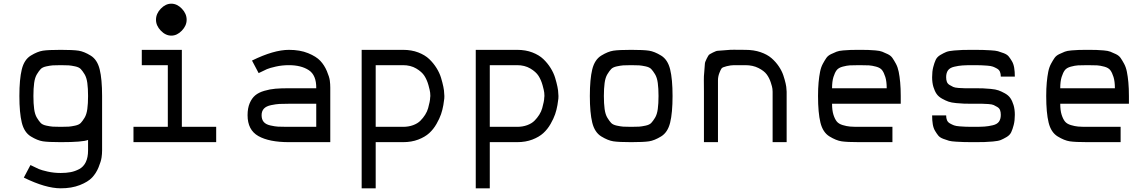

<svg xmlns="http://www.w3.org/2000/svg" viewBox="-20 -770 6220 1040"><path d="M533 -250V45Q533 64 530 84Q527 104 514 136Q501 168 479 191.5Q457 215 412.5 232.5Q368 250 309 250Q227 250 109 192L145 124Q175 139 190 145.5Q205 152 238.5 159.5Q272 167 309 167Q339 167 362.5 162.5Q386 158 409 146Q432 134 444.5 108.5Q457 83 457 45V-12Q428 0 309 0Q242 0 212.5 -4.5Q183 -9 147 -31Q111 -53 98 -106Q85 -159 85 -250Q85 -341 98 -394Q111 -447 147 -469Q183 -491 212.5 -495.5Q242 -500 309 -500Q376 -500 405.5 -495.5Q435 -491 471 -469Q507 -447 520 -394Q533 -341 533 -250ZM266 -84Q280 -83 309 -83Q338 -83 352 -84Q366 -85 387 -89.5Q408 -94 417.5 -104Q427 -114 438 -132Q449 -150 453 -179.5Q457 -209 457 -250Q457 -291 453 -320.5Q449 -350 438 -368Q427 -386 417.5 -396Q408 -406 387 -410.5Q366 -415 352 -416Q338 -417 309 -417Q280 -417 266 -416Q252 -415 231 -410.5Q210 -406 200.5 -396Q191 -386 180 -368Q169 -350 165 -320.5Q161 -291 161 -250Q161 -209 165 -179.5Q169 -150 180 -132Q191 -114 200.5 -104Q210 -94 231 -89.5Q252 -85 266 -84Z M991 -663Q991 -631 965 -604Q939 -577 908 -577Q877 -577 851 -604Q825 -631 825 -663Q825 -696 851 -723Q877 -750 908 -750Q939 -750 965 -723Q991 -696 991 -663ZM703 0V-83H889V-417H748V-500H965V-83H1151V0Z M1545 0Q1438 0 1379.5 -33Q1321 -66 1321 -146Q1321 -184 1332.5 -211Q1344 -238 1362.5 -253.5Q1381 -269 1411.5 -278Q1442 -287 1472 -289.5Q1502 -292 1545 -292H1693Q1694 -363 1652.5 -390Q1611 -417 1545 -417Q1508 -417 1474.5 -409.5Q1441 -402 1426 -395.5Q1411 -389 1381 -374L1345 -442Q1463 -500 1545 -500Q1605 -500 1649 -482Q1693 -464 1715 -440.5Q1737 -417 1750.5 -385Q1764 -353 1766.5 -333.5Q1769 -314 1769 -295V0ZM1545 -83H1693V-208H1545Q1512 -208 1493.5 -207Q1475 -206 1448.5 -200.5Q1422 -195 1409.5 -181.5Q1397 -168 1397 -146Q1397 -123 1408.5 -109.5Q1420 -96 1444.5 -90.5Q1469 -85 1486 -84Q1503 -83 1535 -83Q1542 -83 1545 -83Z M1939 250V-500H2163Q2209 -500 2245.5 -486Q2282 -472 2305 -450Q2328 -428 2344.5 -401.5Q2361 -375 2369 -348.5Q2377 -322 2381.5 -300Q2386 -278 2386 -264L2387 -250Q2387 -245 2386.5 -236Q2386 -227 2381.5 -201Q2377 -175 2369 -151.5Q2361 -128 2344.5 -99Q2328 -70 2305 -49Q2282 -28 2245.5 -14Q2209 0 2163 0H2015V250ZM2015 -83H2163Q2193 -83 2217.5 -92Q2242 -101 2257 -116Q2272 -131 2283 -148.5Q2294 -166 2299 -184Q2304 -202 2307 -217Q2310 -232 2310 -241L2311 -250Q2311 -257 2310 -268Q2309 -279 2301 -308Q2293 -337 2279 -359Q2265 -381 2234.5 -399Q2204 -417 2163 -417H2015Z M2557 250V-500H2781Q2827 -500 2863.5 -486Q2900 -472 2923 -450Q2946 -428 2962.5 -401.5Q2979 -375 2987 -348.5Q2995 -322 2999.5 -300Q3004 -278 3004 -264L3005 -250Q3005 -245 3004.5 -236Q3004 -227 2999.5 -201Q2995 -175 2987 -151.5Q2979 -128 2962.5 -99Q2946 -70 2923 -49Q2900 -28 2863.5 -14Q2827 0 2781 0H2633V250ZM2633 -83H2781Q2811 -83 2835.5 -92Q2860 -101 2875 -116Q2890 -131 2901 -148.5Q2912 -166 2917 -184Q2922 -202 2925 -217Q2928 -232 2928 -241L2929 -250Q2929 -257 2928 -268Q2927 -279 2919 -308Q2911 -337 2897 -359Q2883 -381 2852.5 -399Q2822 -417 2781 -417H2633Z M3495.5 -4.5Q3466 0 3399 0Q3332 0 3302.5 -4.5Q3273 -9 3237 -31Q3201 -53 3188 -106Q3175 -159 3175 -250Q3175 -341 3188 -394Q3201 -447 3237 -469Q3273 -491 3302.5 -495.5Q3332 -500 3399 -500Q3466 -500 3495.5 -495.5Q3525 -491 3561 -469Q3597 -447 3610 -394Q3623 -341 3623 -250Q3623 -159 3610 -106Q3597 -53 3561 -31Q3525 -9 3495.5 -4.5ZM3356 -84Q3370 -83 3399 -83Q3428 -83 3442 -84Q3456 -85 3477 -89.5Q3498 -94 3507.5 -104Q3517 -114 3528 -132Q3539 -150 3543 -179.5Q3547 -209 3547 -250Q3547 -291 3543 -320.5Q3539 -350 3528 -368Q3517 -386 3507.5 -396Q3498 -406 3477 -410.5Q3456 -415 3442 -416Q3428 -417 3399 -417Q3370 -417 3356 -416Q3342 -415 3321 -410.5Q3300 -406 3290.5 -396Q3281 -386 3270 -368Q3259 -350 3255 -320.5Q3251 -291 3251 -250Q3251 -209 3255 -179.5Q3259 -150 3270 -132Q3281 -114 3290.5 -104Q3300 -94 3321 -89.5Q3342 -85 3356 -84Z M3793 0V-273Q3793 -317 3792.5 -335.5Q3792 -354 3795 -384Q3798 -414 3798 -423.5Q3798 -433 3807.5 -451.5Q3817 -470 3820 -473Q3823 -476 3841.5 -485.5Q3860 -495 3868.5 -495Q3877 -495 3908 -498Q3939 -501 3955.5 -500.5Q3972 -500 4017 -500Q4063 -500 4099.5 -487.5Q4136 -475 4159 -455Q4182 -435 4198.5 -410.5Q4215 -386 4223 -362Q4231 -338 4235.5 -318Q4240 -298 4240 -286L4241 -273V0H4165V-273Q4165 -279 4164 -289Q4163 -299 4155 -323.5Q4147 -348 4133 -367Q4119 -386 4088.5 -401.5Q4058 -417 4017 -417Q3973 -417 3956 -417Q3939 -417 3916.5 -411.5Q3894 -406 3889 -400Q3884 -394 3876.5 -374.5Q3869 -355 3869 -334.5Q3869 -314 3869 -273V0Z M4635 0Q4568 0 4538.5 -4.5Q4509 -9 4473 -31Q4437 -53 4424 -106Q4411 -159 4411 -250Q4411 -291 4414 -323.5Q4417 -356 4422 -381Q4427 -406 4437 -424.5Q4447 -443 4456 -456Q4465 -469 4482 -477Q4499 -485 4511.5 -490Q4524 -495 4548 -497Q4572 -499 4588.5 -499.5Q4605 -500 4635 -500Q4665 -500 4681.5 -499.5Q4698 -499 4722 -497Q4746 -495 4758.5 -490Q4771 -485 4788 -477Q4805 -469 4814 -456Q4823 -443 4833 -424.5Q4843 -406 4848 -381Q4853 -356 4856 -323.5Q4859 -291 4859 -250V-208H4487Q4487 -172 4494.5 -148.5Q4502 -125 4512.5 -112Q4523 -99 4544.5 -92.5Q4566 -86 4584 -84.5Q4602 -83 4635 -83H4814V0ZM4487 -292H4783Q4783 -329 4775.5 -353Q4768 -377 4758 -390Q4748 -403 4725.5 -409Q4703 -415 4686.5 -416Q4670 -417 4635 -417Q4600 -417 4583.5 -416Q4567 -415 4544.5 -409Q4522 -403 4512 -390Q4502 -377 4494.5 -353Q4487 -329 4487 -292Z M5253 0Q5219 0 5203 -0.5Q5187 -1 5160 -2.5Q5133 -4 5120.5 -7.5Q5108 -11 5089.5 -18Q5071 -25 5062.5 -35.5Q5054 -46 5045 -61Q5036 -76 5032.5 -97Q5029 -118 5029 -145H5105Q5105 -130 5109.5 -119Q5114 -108 5125.5 -101.5Q5137 -95 5147.5 -91Q5158 -87 5179 -85.5Q5200 -84 5213 -83.5Q5226 -83 5253 -83Q5293 -83 5313.5 -84.5Q5334 -86 5357.5 -91.5Q5381 -97 5391 -111Q5401 -125 5401 -148Q5401 -163 5397 -173.5Q5393 -184 5382 -190.5Q5371 -197 5362.5 -201Q5354 -205 5333 -206.5Q5312 -208 5300.5 -208Q5289 -208 5262 -208H5249Q5219 -208 5203 -208.5Q5187 -209 5160 -211.5Q5133 -214 5117.5 -219.5Q5102 -225 5083 -235.5Q5064 -246 5053.5 -261Q5043 -276 5036 -299Q5029 -322 5029 -352Q5029 -383 5035 -406.5Q5041 -430 5048.5 -446Q5056 -462 5074 -472.5Q5092 -483 5105.5 -488.5Q5119 -494 5148 -496.5Q5177 -499 5195.5 -499.5Q5214 -500 5253 -500Q5287 -500 5303 -499.5Q5319 -499 5346 -497.5Q5373 -496 5385.5 -492.5Q5398 -489 5416.5 -482Q5435 -475 5443.5 -464.5Q5452 -454 5461 -439Q5470 -424 5473.5 -403Q5477 -382 5477 -355H5401Q5401 -370 5396.5 -381Q5392 -392 5380.5 -398.5Q5369 -405 5358.5 -409Q5348 -413 5327 -414.5Q5306 -416 5293 -416.5Q5280 -417 5253 -417Q5213 -417 5192.5 -415.5Q5172 -414 5148.5 -408.5Q5125 -403 5115 -389Q5105 -375 5105 -352Q5105 -337 5109 -326.5Q5113 -316 5124 -309.5Q5135 -303 5143.5 -299Q5152 -295 5173 -293.5Q5194 -292 5205.5 -292Q5217 -292 5244 -292H5257Q5287 -292 5303 -291.5Q5319 -291 5346 -288.5Q5373 -286 5388.5 -280.5Q5404 -275 5423 -264.5Q5442 -254 5452.5 -239Q5463 -224 5470 -201Q5477 -178 5477 -148Q5477 -117 5471 -93.5Q5465 -70 5457.5 -54Q5450 -38 5432 -27.5Q5414 -17 5400.5 -11.5Q5387 -6 5358 -3.5Q5329 -1 5310.5 -0.5Q5292 0 5253 0Z M5871 0Q5804 0 5774.5 -4.5Q5745 -9 5709 -31Q5673 -53 5660 -106Q5647 -159 5647 -250Q5647 -291 5650 -323.5Q5653 -356 5658 -381Q5663 -406 5673 -424.5Q5683 -443 5692 -456Q5701 -469 5718 -477Q5735 -485 5747.5 -490Q5760 -495 5784 -497Q5808 -499 5824.5 -499.5Q5841 -500 5871 -500Q5901 -500 5917.5 -499.5Q5934 -499 5958 -497Q5982 -495 5994.5 -490Q6007 -485 6024 -477Q6041 -469 6050 -456Q6059 -443 6069 -424.5Q6079 -406 6084 -381Q6089 -356 6092 -323.5Q6095 -291 6095 -250V-208H5723Q5723 -172 5730.5 -148.5Q5738 -125 5748.5 -112Q5759 -99 5780.5 -92.5Q5802 -86 5820 -84.5Q5838 -83 5871 -83H6050V0ZM5723 -292H6019Q6019 -329 6011.5 -353Q6004 -377 5994 -390Q5984 -403 5961.5 -409Q5939 -415 5922.5 -416Q5906 -417 5871 -417Q5836 -417 5819.5 -416Q5803 -415 5780.5 -409Q5758 -403 5748 -390Q5738 -377 5730.5 -353Q5723 -329 5723 -292Z"/></svg>

Font: Hermit Light
Style: Regular
Weight: 300
Designer: Pablo Caro
Version: Version 2.000;PS 002.000;hotconv 1.0.88;makeotf.lib2.5.64775